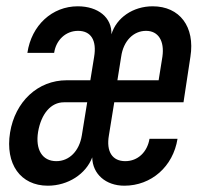

<svg xmlns="http://www.w3.org/2000/svg" viewBox="-20 -580 640 610"><path d="M132 10C196 10 253 -27 273 -80C274 -27 316 10 375 10C461 10 530 -51 544 -139H455C448 -97 418 -68 378 -68C337 -68 317 -98 326 -150L343 -255H563L585 -400C600 -495 551 -560 465 -560C403 -560 350 -524 334 -471C336 -524 292 -560 227 -560C146 -560 80 -500 67 -412H152C158 -453 189 -482 228 -482C269 -482 288 -452 279 -399L267 -325H192C100 -325 28 -257 12 -159C-4 -59 45 10 132 10ZM353 -325 365 -400C372 -450 404 -482 444 -482C483 -482 503 -450 496 -400L484 -325ZM159 -68C114 -68 92 -105 101 -161C111 -219 142 -255 183 -255H257L240 -150C232 -100 200 -68 159 -68Z"/></svg>

Font: JetBrains Mono Medium
Style: Italic
Weight: 436
Italic angle: -9°
Monospace: yes
Designer: Philipp Nurullin, Konstantin Bulenkov
Foundry: JetBrains
Version: Version 2.305